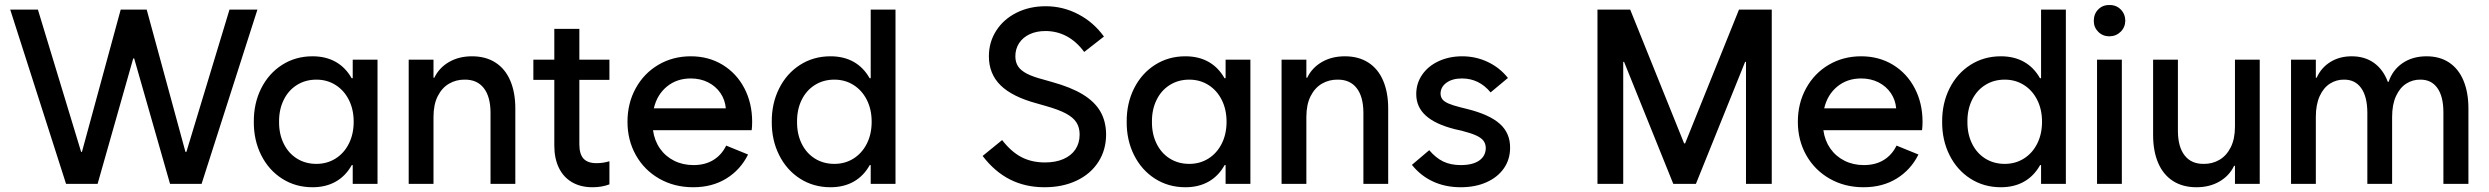

<svg xmlns="http://www.w3.org/2000/svg" viewBox="-20 -746 10098 779"><path d="M21.5 -707H133.8L309.1 -129.9H312.5L469.7 -707H575.2L732.4 -129.9H736.3L911.1 -707H1024.4L797.9 0H669.9L524.4 -508.8H520.5L376 0H248Z M1415 -252Q1415 -301.8 1395.5 -340.6Q1376 -379.4 1341.6 -401.1Q1307.1 -422.9 1263.7 -422.9Q1219.2 -422.9 1184.6 -401.1Q1149.9 -379.4 1130.9 -340.3Q1111.8 -301.3 1112.3 -252Q1111.8 -202.6 1130.9 -163.6Q1149.9 -124.5 1184.6 -102.8Q1219.2 -81.1 1263.7 -81.1Q1307.1 -81.1 1341.6 -102.8Q1376 -124.5 1395.5 -163.3Q1415 -202.1 1415 -252ZM1411.1 0V-76.2H1407.2Q1382.3 -31.7 1342 -9Q1301.8 13.7 1248 13.7Q1179.2 13.7 1124.8 -21Q1070.3 -55.7 1039.8 -116.5Q1009.3 -177.2 1009.8 -252Q1009.3 -326.7 1039.8 -387.5Q1070.3 -448.2 1124.8 -482.9Q1179.2 -517.6 1248 -517.6Q1301.8 -517.6 1341.8 -495.1Q1381.8 -472.7 1406.7 -428.7H1411.1V-503.9H1511.7V0Z M1638.2 -503.9H1738.8V-430.7H1742.2Q1761.7 -471.2 1801.8 -494.4Q1841.8 -517.6 1895 -517.6Q1950.7 -517.6 1990.2 -492.2Q2029.8 -466.8 2050.3 -418.9Q2070.8 -371.1 2070.8 -305.7V0H1970.2V-290Q1969.7 -354.5 1942.6 -388.9Q1915.5 -423.3 1865.7 -422.9Q1831.1 -423.3 1802.2 -406.7Q1773.4 -390.1 1756.1 -356Q1738.8 -321.8 1738.8 -271.5V0H1638.2Z M2144 -503.9H2229V-628.9H2330.6V-503.9H2452.6V-421.9H2330.6V-160.2Q2330.6 -121.1 2347.4 -102.5Q2364.3 -84 2399.9 -84Q2427.7 -84 2452.6 -91.8V2Q2421.9 13.7 2384.3 13.7Q2335.9 13.7 2301 -6.6Q2266.1 -26.9 2247.6 -64.9Q2229 -103 2229 -155.3V-421.9H2144Z M2525.9 -252Q2525.9 -327.1 2559.3 -387.9Q2592.8 -448.7 2651.4 -483.2Q2710 -517.6 2782.7 -517.6Q2855 -517.6 2911.6 -483.2Q2968.3 -448.7 3000 -388.2Q3031.7 -327.6 3031.7 -252Q3031.7 -232.9 3029.8 -217.8H2629.4Q2635.3 -175.3 2657.7 -143.3Q2680.2 -111.3 2715.3 -93.8Q2750.5 -76.2 2793.5 -76.2Q2840.8 -76.2 2874.5 -96.9Q2908.2 -117.7 2926.3 -155.3L3015.1 -119.1Q2984.4 -57.1 2927 -21.7Q2869.6 13.7 2792.5 13.7Q2715.8 13.7 2655 -21Q2594.2 -55.7 2560.1 -116.2Q2525.9 -176.8 2525.9 -252ZM2924.8 -306.6Q2921.9 -340.8 2903.1 -368.4Q2884.3 -396 2853 -411.9Q2821.8 -427.7 2782.7 -427.7Q2726.1 -427.7 2686 -395Q2646 -362.3 2632.8 -306.6Z M3512.7 0V-76.2H3508.8Q3483.9 -31.7 3443.6 -9Q3403.3 13.7 3349.6 13.7Q3280.8 13.7 3226.3 -21Q3171.9 -55.7 3141.4 -116.5Q3110.8 -177.2 3111.3 -252Q3110.8 -326.7 3141.4 -387.5Q3171.9 -448.2 3226.3 -482.9Q3280.8 -517.6 3349.6 -517.6Q3403.3 -517.6 3443.4 -495.1Q3483.4 -472.7 3508.3 -428.7H3512.7V-707H3613.3V0ZM3516.6 -252Q3516.6 -301.8 3497.1 -340.6Q3477.5 -379.4 3443.1 -401.1Q3408.7 -422.9 3365.2 -422.9Q3320.8 -422.9 3286.1 -401.1Q3251.5 -379.4 3232.4 -340.3Q3213.4 -301.3 3213.9 -252Q3213.4 -202.6 3232.4 -163.6Q3251.5 -124.5 3286.1 -102.8Q3320.8 -81.1 3365.2 -81.1Q3408.7 -81.1 3443.1 -102.8Q3477.5 -124.5 3497.1 -163.3Q3516.6 -202.1 3516.6 -252Z M3966.8 -113.3 4045.9 -177.7Q4083 -129.9 4124.5 -108.4Q4166 -86.9 4219.7 -86.9Q4262.7 -86.9 4294.4 -100.6Q4326.2 -114.3 4343.3 -139.9Q4360.4 -165.5 4360.4 -200.2Q4360.4 -229 4347.2 -249.5Q4334 -270 4304 -285.9Q4273.9 -301.8 4221.7 -316.4L4187.5 -326.2Q4087.4 -353 4039.8 -399.7Q3992.2 -446.3 3992.2 -517.6Q3992.2 -575.2 4022 -621.6Q4051.8 -668 4104.2 -694.3Q4156.7 -720.7 4222.7 -720.7Q4293 -720.7 4355 -688.2Q4417 -655.8 4459 -597.7L4378.9 -535.2Q4347.7 -577.6 4307.9 -598.9Q4268.1 -620.1 4221.7 -620.1Q4185.5 -620.1 4157.7 -607.2Q4129.9 -594.2 4114.7 -570.8Q4099.6 -547.4 4099.6 -517.6Q4099.6 -493.7 4110.6 -476.8Q4121.6 -460 4146.5 -447Q4171.4 -434.1 4214.8 -422.9L4249 -413.1Q4325.2 -392.1 4373.3 -362.8Q4421.4 -333.5 4444.3 -293.9Q4467.3 -254.4 4467.8 -201.2Q4467.8 -137.7 4436.3 -88.9Q4404.8 -40 4348.1 -13.2Q4291.5 13.7 4217.8 13.7Q4140.1 13.7 4077.9 -17.8Q4015.6 -49.3 3966.8 -113.3Z M4956.5 -252Q4956.5 -301.8 4937 -340.6Q4917.5 -379.4 4883.1 -401.1Q4848.6 -422.9 4805.2 -422.9Q4760.7 -422.9 4726.1 -401.1Q4691.4 -379.4 4672.4 -340.3Q4653.3 -301.3 4653.8 -252Q4653.3 -202.6 4672.4 -163.6Q4691.4 -124.5 4726.1 -102.8Q4760.7 -81.1 4805.2 -81.1Q4848.6 -81.1 4883.1 -102.8Q4917.5 -124.5 4937 -163.3Q4956.5 -202.1 4956.5 -252ZM4952.6 0V-76.2H4948.7Q4923.8 -31.7 4883.5 -9Q4843.3 13.7 4789.6 13.7Q4720.7 13.7 4666.3 -21Q4611.8 -55.7 4581.3 -116.5Q4550.8 -177.2 4551.3 -252Q4550.8 -326.7 4581.3 -387.5Q4611.8 -448.2 4666.3 -482.9Q4720.7 -517.6 4789.6 -517.6Q4843.3 -517.6 4883.3 -495.1Q4923.3 -472.7 4948.2 -428.7H4952.6V-503.9H5053.2V0Z M5179.7 -503.9H5280.3V-430.7H5283.7Q5303.2 -471.2 5343.3 -494.4Q5383.3 -517.6 5436.5 -517.6Q5492.2 -517.6 5531.7 -492.2Q5571.3 -466.8 5591.8 -418.9Q5612.3 -371.1 5612.3 -305.7V0H5511.7V-290Q5511.2 -354.5 5484.1 -388.9Q5457 -423.3 5407.2 -422.9Q5372.6 -423.3 5343.8 -406.7Q5314.9 -390.1 5297.6 -356Q5280.3 -321.8 5280.3 -271.5V0H5179.7Z M5708.5 -77.1 5778.8 -136.7Q5805.7 -105 5835.9 -90.6Q5866.2 -76.2 5906.7 -76.2Q5955.1 -76.2 5981.4 -94.5Q6007.8 -112.8 6008.3 -145.5Q6007.8 -163.1 5998.8 -175Q5989.7 -187 5968.8 -196.5Q5947.8 -206.1 5909.7 -215.8L5883.3 -221.7Q5803.7 -241.7 5764.9 -276.9Q5726.1 -312 5726.1 -364.3Q5726.1 -407.7 5750.2 -442.9Q5774.4 -478 5817.1 -497.8Q5859.9 -517.6 5912.6 -517.6Q5967.8 -517.6 6016.4 -494.6Q6064.9 -471.7 6098.1 -429.7L6027.8 -371.1Q5981 -427.7 5911.6 -427.7Q5873 -427.7 5849.1 -410.6Q5825.2 -393.6 5824.7 -366.2Q5825.2 -352.1 5832.5 -342.8Q5839.8 -333.5 5857.2 -325.9Q5874.5 -318.4 5905.8 -310.5L5933.1 -303.7Q6023.4 -281.2 6065.4 -243.4Q6107.4 -205.6 6106.9 -146.5Q6106.9 -99.6 6081.8 -63.2Q6056.6 -26.9 6011.2 -6.6Q5965.8 13.7 5906.7 13.7Q5844.7 13.7 5794.7 -9.3Q5744.6 -32.2 5708.5 -77.1Z M6461.4 -707H6594.2L6813 -164.1H6816.9L7035.6 -707H7168.5V0H7064V-495.1H7060.5L6860.8 0H6769L6569.3 -495.1H6565.9V0H6461.4Z M7274.4 -252Q7274.4 -327.1 7307.9 -387.9Q7341.3 -448.7 7399.9 -483.2Q7458.5 -517.6 7531.2 -517.6Q7603.5 -517.6 7660.2 -483.2Q7716.8 -448.7 7748.5 -388.2Q7780.3 -327.6 7780.3 -252Q7780.3 -232.9 7778.3 -217.8H7377.9Q7383.8 -175.3 7406.2 -143.3Q7428.7 -111.3 7463.9 -93.8Q7499 -76.2 7542 -76.2Q7589.4 -76.2 7623 -96.9Q7656.7 -117.7 7674.8 -155.3L7763.7 -119.1Q7732.9 -57.1 7675.5 -21.7Q7618.2 13.7 7541 13.7Q7464.4 13.7 7403.6 -21Q7342.8 -55.7 7308.6 -116.2Q7274.4 -176.8 7274.4 -252ZM7673.3 -306.6Q7670.4 -340.8 7651.6 -368.4Q7632.8 -396 7601.6 -411.9Q7570.3 -427.7 7531.2 -427.7Q7474.6 -427.7 7434.6 -395Q7394.5 -362.3 7381.3 -306.6Z M8261.2 0V-76.2H8257.3Q8232.4 -31.7 8192.1 -9Q8151.9 13.7 8098.1 13.7Q8029.3 13.7 7974.9 -21Q7920.4 -55.7 7889.9 -116.5Q7859.4 -177.2 7859.9 -252Q7859.4 -326.7 7889.9 -387.5Q7920.4 -448.2 7974.9 -482.9Q8029.3 -517.6 8098.1 -517.6Q8151.9 -517.6 8191.9 -495.1Q8231.9 -472.7 8256.8 -428.7H8261.2V-707H8361.8V0ZM8265.1 -252Q8265.1 -301.8 8245.6 -340.6Q8226.1 -379.4 8191.7 -401.1Q8157.2 -422.9 8113.8 -422.9Q8069.3 -422.9 8034.7 -401.1Q8000 -379.4 7981 -340.3Q7961.9 -301.3 7962.4 -252Q7961.9 -202.6 7981 -163.6Q8000 -124.5 8034.7 -102.8Q8069.3 -81.1 8113.8 -81.1Q8157.2 -81.1 8191.7 -102.8Q8226.1 -124.5 8245.6 -163.3Q8265.1 -202.1 8265.1 -252Z M8488.3 -503.9H8588.9V0H8488.3ZM8475.1 -661.1Q8475.1 -689.5 8493.2 -707.8Q8511.2 -726.1 8538.6 -725.6Q8565.9 -726.1 8584.2 -707.8Q8602.5 -689.5 8603 -662.1Q8602.5 -635.3 8584.2 -617.2Q8565.9 -599.1 8538.6 -598.6Q8511.7 -598.6 8493.4 -616.7Q8475.1 -634.8 8475.1 -661.1Z M9148.4 0H9047.9V-73.2H9044.4Q9024.9 -32.7 8984.9 -9.5Q8944.8 13.7 8891.6 13.7Q8835.9 13.7 8796.4 -11.7Q8756.8 -37.1 8736.3 -85Q8715.8 -132.8 8715.8 -198.2V-503.9H8816.4V-213.9Q8816.9 -149.4 8844 -115Q8871.1 -80.6 8920.9 -81.1Q8955.6 -80.6 8984.4 -97.2Q9013.2 -113.8 9030.5 -147.9Q9047.9 -182.1 9047.9 -232.4V-503.9H9148.4Z M9275.4 -503.9H9376V-430.7H9379.4Q9397.9 -471.7 9435.1 -494.6Q9472.2 -517.6 9521.5 -517.6Q9574.7 -517.6 9612.1 -490.7Q9649.4 -463.9 9668 -414.1H9671.4Q9687.5 -462.4 9728 -490Q9768.6 -517.6 9825.2 -517.6Q9878.9 -517.6 9917 -492.2Q9955.1 -466.8 9975.1 -418.9Q9995.1 -371.1 9995.1 -305.7V0H9893.6V-290Q9893.6 -354.5 9869.1 -388.9Q9844.7 -423.3 9799.8 -422.9Q9769 -423.3 9742.9 -406.7Q9716.8 -390.1 9701.2 -356Q9685.5 -321.8 9685.5 -271.5V0H9585V-290Q9584.5 -354.5 9559.8 -388.9Q9535.2 -423.3 9490.2 -422.9Q9459.5 -423.3 9433.3 -406.7Q9407.2 -390.1 9391.6 -356Q9376 -321.8 9376 -271.5V0H9275.4Z"/></svg>

Font: Wanted Sans Medium
Style: Regular
Weight: 500
Designer: Original Design by Kil Hyung-jin and Kang Hanbin, Wanted Lab, Inc; Hangeul from Source Han Sans by Jang Soo-young and Ka
Foundry: Wanted Lab, Inc.
Version: Version 1.001